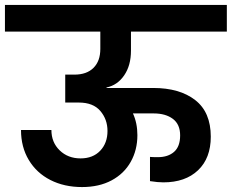

<svg xmlns="http://www.w3.org/2000/svg" viewBox="-41 -760 938 777"><path d="M489 -555Q489 -495 461.5 -455Q434 -415 390 -406V-404H579Q686 -404 749 -355Q812 -306 812 -207Q812 -120 760.5 -71Q709 -22 620 -22Q598 -22 566 -27V-125Q577 -124 598 -124Q639 -124 663.5 -145.5Q688 -167 688 -212Q688 -257 658.5 -279Q629 -301 581 -301H497Q515 -262 515 -213Q515 -153 488 -105Q461 -57 410.5 -30Q360 -3 291 -3Q219 -3 163 -31.5Q107 -60 75.5 -112.5Q44 -165 44 -234H167Q167 -184 200.5 -151.5Q234 -119 285 -119Q335 -119 364.5 -150Q394 -181 394 -230Q394 -277 365 -311Q336 -345 278 -345H223V-458H260Q310 -458 337.5 -485.5Q365 -513 365 -562V-632H-21V-740H877V-632H489Z"/></svg>

Font: MSTAGE SemiBold
Style: Regular
Weight: 600
Designer: Ninad Kale (Devanagari), Jonny Pinhorn (Latin)
Foundry: Indian Type Foundry
Version: 4.004